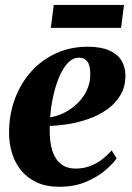

<svg xmlns="http://www.w3.org/2000/svg" viewBox="-20 -722 518 754"><path d="M438 -100Q424 -79.5 393.5 -53.2Q363 -27 317.5 -7.8Q272 11.5 213.5 11.5Q161 11.5 123.5 -6.2Q86 -24 62 -54Q38 -84 26.8 -121.8Q15.5 -159.5 15.5 -199.5Q15.5 -272 38.5 -333.8Q61.5 -395.5 103 -441.5Q144.5 -487.5 201 -513Q257.5 -538.5 323.5 -538.5Q376 -538.5 408.8 -524Q441.5 -509.5 456.8 -484.5Q472 -459.5 472.5 -427.5Q473 -382 453.2 -348.8Q433.5 -315.5 401 -292.5Q368.5 -269.5 329.2 -255.5Q290 -241.5 249.8 -235Q209.5 -228.5 175.5 -227.5Q174 -192 178.5 -161.5Q183 -131 194.8 -108.2Q206.5 -85.5 226.8 -72.8Q247 -60 276.5 -60Q309 -60 335.5 -70.5Q362 -81 382.8 -97.5Q403.5 -114 418.5 -131.5ZM291.5 -495.5Q265 -495.5 245 -473.2Q225 -451 210.8 -415.8Q196.5 -380.5 188 -339.8Q179.5 -299 177 -261.5Q196.5 -264 218.5 -273Q240.5 -282 261.2 -297Q282 -312 298.8 -332.2Q315.5 -352.5 325.2 -377.8Q335 -403 334.5 -432.5Q334 -466.5 322.5 -481Q311 -495.5 291.5 -495.5ZM191 -702.5H467L455.5 -612.5H179.5Z"/></svg>

Font: Merriweather 96pt ExtraBold
Style: Italic
Weight: 800
Italic angle: -7.8°
Version: Version 2.101